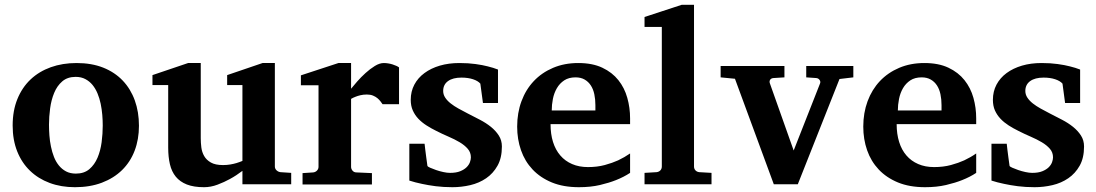

<svg xmlns="http://www.w3.org/2000/svg" viewBox="-20 -760 4522 792"><path d="M403.8 -242.2Q403.8 -263.2 401.9 -286.4Q399.9 -309.6 395.3 -332Q390.6 -354.5 382.3 -374.5Q374 -394.5 361.6 -409.7Q349.1 -424.8 332 -433.8Q314.9 -442.9 292 -442.9Q258.3 -442.9 236.8 -424.3Q215.3 -405.8 203.4 -376.7Q191.4 -347.7 186.8 -313Q182.1 -278.3 182.1 -246.1Q182.1 -224.6 183.8 -201.2Q185.5 -177.7 190.2 -155.3Q194.8 -132.8 202.6 -112.8Q210.4 -92.8 222.9 -77.4Q235.4 -62 252.4 -53Q269.5 -43.9 293 -43.9Q327.1 -43.9 348.6 -62.3Q370.1 -80.6 382.3 -109.4Q394.5 -138.2 399.2 -173.3Q403.8 -208.5 403.8 -242.2ZM553.2 -241.2Q553.2 -185.1 535.4 -138.4Q517.6 -91.8 483.4 -58.3Q449.2 -24.9 400.1 -6.3Q351.1 12.2 289.1 12.2Q231.9 12.2 184.8 -5.4Q137.7 -22.9 103.8 -55.7Q69.8 -88.4 51 -135.5Q32.2 -182.6 32.2 -242.2Q32.2 -303.7 51.8 -351.6Q71.3 -399.4 106.2 -432.4Q141.1 -465.3 189.5 -482.7Q237.8 -500 295.9 -500Q357.9 -500 405.8 -481Q453.6 -461.9 486.3 -427.5Q519 -393.1 536.1 -345.7Q553.2 -298.3 553.2 -241.2Z M980 0V-55.2Q955.1 -36.1 928.2 -21.5Q905.3 -8.8 877.4 1.7Q849.6 12.2 821.8 12.2Q779.3 12.2 750.7 1Q722.2 -10.3 705.1 -31.2Q688 -52.2 680.9 -82.5Q673.8 -112.8 673.8 -150.9V-409.2H608.9V-450.2L755.9 -500H808.1V-189.9Q808.1 -171.4 810.5 -151.9Q813 -132.3 822.3 -116.2Q831.5 -100.1 849.9 -89.6Q868.2 -79.1 899.9 -79.1Q915.5 -79.1 929.9 -81.5Q944.3 -84 955.6 -87.4Q968.3 -91.3 980 -96.2V-409.2H917V-450.2L1063 -500H1113.8V-73.2Q1113.8 -64 1120.8 -57.4Q1127.9 -50.8 1137.2 -49.8L1181.2 -46.9V0Z M1558.1 -330.1Q1554.7 -335 1549.6 -341.8Q1544.4 -348.6 1536.9 -355Q1529.3 -361.3 1518.6 -365.7Q1507.8 -370.1 1493.2 -370.1Q1479 -370.1 1466.8 -367.2Q1454.6 -364.3 1446.3 -360.8Q1436 -356.9 1428.2 -352.1V-71.8Q1428.2 -63 1434.3 -55.9Q1440.4 -48.8 1450.2 -48.8L1514.2 -45.9V1H1228V-45.9L1272 -48.8Q1281.2 -49.8 1287.6 -56.4Q1293.9 -63 1293.9 -71.8V-408.2H1221.2V-449.2L1376 -500H1428.2V-394Q1437.5 -405.8 1453.4 -423.8Q1469.2 -441.9 1487.8 -458.7Q1506.3 -475.6 1526.1 -487.8Q1545.9 -500 1563 -500Q1571.8 -500 1581.1 -498.5Q1590.3 -497.1 1598.9 -494.4Q1607.4 -491.7 1614.5 -488.5Q1621.6 -485.4 1626 -481.9V-330.1Z M2034.2 -335H1972.2L1961.4 -415Q1951.7 -426.3 1931.2 -433.1Q1910.6 -439.9 1883.3 -439.9Q1848.1 -439.9 1828.1 -425.5Q1808.1 -411.1 1808.1 -384.8Q1808.1 -370.1 1816.4 -357.4Q1824.7 -344.7 1838.9 -333.5Q1853 -322.3 1871.1 -312.3Q1889.2 -302.2 1909.2 -292Q1934.1 -279.3 1959.5 -266.1Q1984.9 -252.9 2004.9 -236.8Q2024.9 -220.7 2037.6 -200.9Q2050.3 -181.2 2050.3 -155.8Q2050.3 -108.4 2032.2 -76.4Q2014.2 -44.4 1985.4 -24.7Q1956.5 -4.9 1919.9 3.7Q1883.3 12.2 1846.2 12.2Q1809.1 12.2 1777.1 8.1Q1745.1 3.9 1720.7 -1.5Q1692.4 -7.3 1668.5 -15.1V-167H1731.4Q1732.4 -156.7 1734.4 -141.1Q1736.3 -125.5 1738.3 -110.8Q1740.2 -93.8 1743.2 -75.2Q1744.1 -72.8 1754.4 -68.1Q1764.6 -63.5 1778.8 -58.6Q1793 -53.7 1808.6 -50.3Q1824.2 -46.9 1836.4 -46.9Q1861.8 -46.9 1878.4 -53.7Q1895 -60.5 1904.8 -70.3Q1914.6 -80.1 1918.5 -91.1Q1922.4 -102.1 1922.4 -110.8Q1922.4 -131.3 1909.4 -146.2Q1896.5 -161.1 1876 -173.3Q1855.5 -185.5 1829.8 -196.5Q1804.2 -207.5 1779.3 -220.2Q1758.3 -230.5 1739.3 -242.7Q1720.2 -254.9 1705.8 -270Q1691.4 -285.2 1682.9 -304.2Q1674.3 -323.2 1674.3 -348.1Q1674.3 -382.8 1689.2 -410.9Q1704.1 -439 1731 -458.7Q1757.8 -478.5 1794.4 -489.3Q1831.1 -500 1875 -500Q1912.1 -500 1941.7 -495.8Q1971.2 -491.7 1991.7 -486.3Q2015.6 -480.5 2034.2 -473.1Z M2436 -326.2Q2436 -350.1 2431.6 -371.1Q2427.2 -392.1 2417.2 -407.5Q2407.2 -422.9 2391.6 -431.9Q2376 -440.9 2354 -440.9Q2326.2 -440.9 2307.4 -428.5Q2288.6 -416 2277.1 -396.2Q2265.6 -376.5 2260.7 -352.1Q2255.9 -327.6 2255.9 -304.2H2436ZM2579.1 -46.9Q2553.2 -29.8 2521 -17.1Q2493.2 -5.9 2454.6 3.2Q2416 12.2 2368.2 12.2Q2304.2 12.2 2256.6 -7.3Q2209 -26.9 2177 -60.8Q2145 -94.7 2129.2 -140.1Q2113.3 -185.5 2113.3 -237.8Q2113.3 -294.4 2131.1 -342.5Q2148.9 -390.6 2181.9 -425.5Q2214.8 -460.4 2261.5 -480.2Q2308.1 -500 2365.2 -500Q2423.8 -500 2464.6 -480.7Q2505.4 -461.4 2530.8 -429.4Q2556.2 -397.5 2567.6 -356.4Q2579.1 -315.4 2579.1 -272V-248H2251Q2251 -207 2261.2 -174.3Q2271.5 -141.6 2291.3 -118.7Q2311 -95.7 2339.8 -83.3Q2368.7 -70.8 2405.3 -70.8Q2443.4 -70.8 2474.9 -79.3Q2506.3 -87.9 2529.8 -98.6Q2556.6 -111.3 2579.1 -127Z M2638.7 0V-46.9L2688 -49.8Q2697.8 -50.8 2703.9 -57.1Q2710 -63.5 2710 -73.2V-648.9H2638.7V-689.9L2792 -740.2H2842.8V-73.2Q2842.8 -63.5 2848.9 -57.1Q2855 -50.8 2864.7 -49.8L2915 -46.9V0Z M3442.9 -434.1 3271 0H3171.9L3011.7 -435.1L2952.6 -440.9V-487.8H3215.8V-440.9L3169.9 -438Q3160.6 -437 3156.7 -430.7Q3152.8 -424.3 3155.8 -416L3253.9 -139.2L3362.8 -416Q3365.7 -423.3 3360.8 -430.2Q3356 -437 3347.7 -438L3305.7 -440.9V-487.8H3500V-440.9Z M3863.8 -326.2Q3863.8 -350.1 3859.4 -371.1Q3855 -392.1 3845 -407.5Q3835 -422.9 3819.3 -431.9Q3803.7 -440.9 3781.7 -440.9Q3753.9 -440.9 3735.1 -428.5Q3716.3 -416 3704.8 -396.2Q3693.4 -376.5 3688.5 -352.1Q3683.6 -327.6 3683.6 -304.2H3863.8ZM4006.8 -46.9Q3981 -29.8 3948.7 -17.1Q3920.9 -5.9 3882.3 3.2Q3843.8 12.2 3795.9 12.2Q3731.9 12.2 3684.3 -7.3Q3636.7 -26.9 3604.7 -60.8Q3572.8 -94.7 3556.9 -140.1Q3541 -185.5 3541 -237.8Q3541 -294.4 3558.8 -342.5Q3576.7 -390.6 3609.6 -425.5Q3642.6 -460.4 3689.2 -480.2Q3735.8 -500 3793 -500Q3851.6 -500 3892.3 -480.7Q3933.1 -461.4 3958.5 -429.4Q3983.9 -397.5 3995.4 -356.4Q4006.8 -315.4 4006.8 -272V-248H3678.7Q3678.7 -207 3689 -174.3Q3699.2 -141.6 3719 -118.7Q3738.8 -95.7 3767.6 -83.3Q3796.4 -70.8 3833 -70.8Q3871.1 -70.8 3902.6 -79.3Q3934.1 -87.9 3957.5 -98.6Q3984.4 -111.3 4006.8 -127Z M4435.5 -335H4373.5L4362.8 -415Q4353 -426.3 4332.5 -433.1Q4312 -439.9 4284.7 -439.9Q4249.5 -439.9 4229.5 -425.5Q4209.5 -411.1 4209.5 -384.8Q4209.5 -370.1 4217.8 -357.4Q4226.1 -344.7 4240.2 -333.5Q4254.4 -322.3 4272.5 -312.3Q4290.5 -302.2 4310.5 -292Q4335.4 -279.3 4360.8 -266.1Q4386.2 -252.9 4406.2 -236.8Q4426.3 -220.7 4439 -200.9Q4451.7 -181.2 4451.7 -155.8Q4451.7 -108.4 4433.6 -76.4Q4415.5 -44.4 4386.7 -24.7Q4357.9 -4.9 4321.3 3.7Q4284.7 12.2 4247.6 12.2Q4210.4 12.2 4178.5 8.1Q4146.5 3.9 4122.1 -1.5Q4093.8 -7.3 4069.8 -15.1V-167H4132.8Q4133.8 -156.7 4135.7 -141.1Q4137.7 -125.5 4139.6 -110.8Q4141.6 -93.8 4144.5 -75.2Q4145.5 -72.8 4155.8 -68.1Q4166 -63.5 4180.2 -58.6Q4194.3 -53.7 4210 -50.3Q4225.6 -46.9 4237.8 -46.9Q4263.2 -46.9 4279.8 -53.7Q4296.4 -60.5 4306.2 -70.3Q4315.9 -80.1 4319.8 -91.1Q4323.7 -102.1 4323.7 -110.8Q4323.7 -131.3 4310.8 -146.2Q4297.9 -161.1 4277.3 -173.3Q4256.8 -185.5 4231.2 -196.5Q4205.6 -207.5 4180.7 -220.2Q4159.7 -230.5 4140.6 -242.7Q4121.6 -254.9 4107.2 -270Q4092.8 -285.2 4084.2 -304.2Q4075.7 -323.2 4075.7 -348.1Q4075.7 -382.8 4090.6 -410.9Q4105.5 -439 4132.3 -458.7Q4159.2 -478.5 4195.8 -489.3Q4232.4 -500 4276.4 -500Q4313.5 -500 4343 -495.8Q4372.6 -491.7 4393.1 -486.3Q4417 -480.5 4435.5 -473.1Z"/></svg>

Font: Charis SIL Eur
Style: Bold
Weight: 700
Foundry: SIL International
Version: Version 5.000